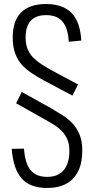

<svg xmlns="http://www.w3.org/2000/svg" viewBox="-20 -826 466 952"><path d="M214 106Q130 106 88 59.5Q46 13 38 -88L99 -89Q104 -16 131.5 17.5Q159 51 214 51Q268 51 296 17.5Q324 -16 324 -78Q324 -111 314 -134.5Q304 -158 286.5 -176Q269 -194 246.5 -208Q224 -222 200 -235L60 -314L88 -370L239 -286Q266 -270 292.5 -253Q319 -236 340.5 -213Q362 -190 375 -157.5Q388 -125 388 -79Q388 -19 368 22Q348 63 309.5 84.5Q271 106 214 106ZM194 -429Q167 -444 140 -461.5Q113 -479 91 -502Q69 -525 56 -559Q43 -593 43 -640Q43 -723 85 -764.5Q127 -806 208 -806Q292 -806 335 -761.5Q378 -717 383 -625L321 -619Q317 -687 290 -719Q263 -751 208 -751Q158 -751 132.5 -723Q107 -695 107 -640Q107 -607 117 -582.5Q127 -558 145 -540Q163 -522 185.5 -507.5Q208 -493 233 -479L367 -407L339 -352Z"/></svg>

Font: Pathway Extreme Condensed ExtraLight
Style: Regular
Weight: 250
Width: 3
Version: Version 1.001;gftools[0.9.26]